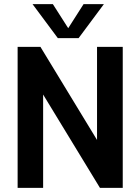

<svg xmlns="http://www.w3.org/2000/svg" viewBox="-20 -906 677 926"><path d="M65 -680H175L448 -231V-680H572V0H462L188 -450V0H65ZM137 -886H235L309 -770L383 -886H481L359 -722H259Z"/></svg>

Font: Teachers SemiBold
Style: Regular
Weight: 600
Designer: Alfredo Marco Pradil & Chank Diesel
Version: Version 0.009